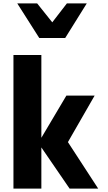

<svg xmlns="http://www.w3.org/2000/svg" viewBox="-20 -1115 640 1135"><path d="M224.5 -243.5V0H59.5V-790H224.5V-300.5L372.5 -550H539.5L381.5 -275L560.5 0H391.5ZM82 -1095H199.5L289 -983L375.5 -1095H493L365.5 -890.5H212Z"/></svg>

Font: JuliaMono Black
Style: Regular
Weight: 900
Monospace: yes
Designer: cormullion
Foundry: corm
Version: Version 0.054; ttfautohint (v1.8.4)